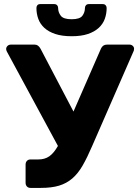

<svg xmlns="http://www.w3.org/2000/svg" viewBox="-20 -918 675 938"><path d="M330 -741Q283 -741 250 -752Q217 -763 196.5 -782Q176 -801 167 -826Q158 -851 158 -879Q158 -887 162.5 -892.5Q167 -898 177 -898H245Q254 -898 259 -892.5Q264 -887 264 -879Q264 -858 277 -841Q290 -824 330 -824Q370 -824 382.5 -841Q395 -858 395 -879Q395 -887 400 -892.5Q405 -898 414 -898H482Q491 -898 496 -892.5Q501 -887 501 -879Q501 -851 492 -826Q483 -801 462.5 -782Q442 -763 409.5 -752Q377 -741 330 -741ZM129 0Q118 0 111.5 -7Q105 -14 105 -25V-114Q105 -125 111.5 -132Q118 -139 129 -139H167Q199 -139 221 -154.5Q243 -170 263 -205L12 -669Q10 -675 10 -678Q10 -687 16.5 -693.5Q23 -700 33 -700H150Q167 -700 178 -680L339 -373L473 -680Q482 -700 502 -700H613Q622 -700 628.5 -694Q635 -688 635 -680Q635 -670 630 -662L430 -204Q406 -148 383.5 -109Q361 -70 333 -46Q305 -22 268.5 -11Q232 0 179 0Z"/></svg>

Font: Fz Rubik SemBd
Style: Regular
Weight: 600
Designer: Hubert and Fischer
Foundry: Hubert and Fischer
Version: Vit hóa bi FontZin.com